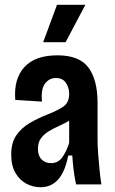

<svg xmlns="http://www.w3.org/2000/svg" viewBox="-20 -773 482 805"><path d="M150 12Q119 12 91 -2.5Q63 -17 45 -47.5Q27 -78 27 -125Q27 -174 48 -205Q69 -236 103.5 -256.5Q138 -277 179 -293Q218 -308 244 -325Q270 -342 270 -380Q270 -405 256.5 -425.5Q243 -446 214 -446Q187 -446 169 -423Q151 -400 156 -347L44 -354Q37 -442 82 -491.5Q127 -541 221 -541Q313 -541 351 -489.5Q389 -438 389 -342V-190Q389 -163 391.5 -128.5Q394 -94 397.5 -59.5Q401 -25 405 0H299Q292 -32 288.5 -61.5Q285 -91 283 -121H266Q241 12 150 12ZM194 -89Q223 -89 240.5 -112.5Q258 -136 270 -174V-267Q250 -255 227.5 -245Q205 -235 185 -223Q165 -211 152 -193.5Q139 -176 139 -149Q139 -120 154.5 -104.5Q170 -89 194 -89ZM255 -596H161L219 -753H338Z"/></svg>

Font: Bricolage Grotesque 10pt Condensed SemiBold
Style: Regular
Weight: 600
Width: 3
Designer: Mathieu Triay
Foundry: Atelier Triay
Version: Version 1.000; ttfautohint (v1.8.4.7-5d5b);gftools[0.9.32]